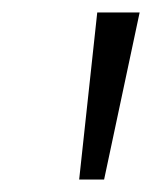

<svg xmlns="http://www.w3.org/2000/svg" viewBox="-20 -725 244 308"><path d="M107 -437 136 -705H204L147 -437Z"/></svg>

Font: Nunito Sans 10pt Condensed Light
Style: Italic
Weight: 300
Width: 3
Italic angle: -9°
Designer: Vernon Adams
Foundry: Vernon Adams
Version: Version 3.101;gftools[0.9.27]